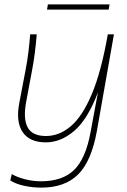

<svg xmlns="http://www.w3.org/2000/svg" viewBox="-20 -648 581 878"><path d="M169 210Q129 210 90 201.5Q51 193 27 177L34 148Q57 162 93.5 171.5Q130 181 167 181Q266 181 319 129Q372 77 394 -43L428 -226Q381 -102 319.5 -49.5Q258 3 190 3Q115 3 83.5 -44Q52 -91 68 -176L96 -323Q105 -369 110 -410.5Q115 -452 118 -491H148Q145 -451 139.5 -408Q134 -365 126 -323L100 -184Q85 -105 106.5 -65.5Q128 -26 190 -26Q251 -26 304 -71Q357 -116 400 -218Q443 -320 473 -491H501L423 -49Q398 90 337 150Q276 210 169 210ZM199 -628H481L477 -604H195Z"/></svg>

Font: Livvic Thin
Style: Italic
Weight: 250
Italic angle: -10°
Designer: Jacques Le Bailly, Baron von Fonthausen
Version: Version 1.001; ttfautohint (v1.8.2)